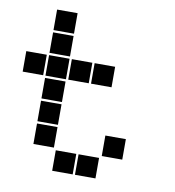

<svg xmlns="http://www.w3.org/2000/svg" viewBox="-79 -765 757 830"><g transform="rotate(10 300.0 -350.0)"><path d="M106 -695Q105 -695 105 -695Q105 -695 105 -694V-606Q105 -605 105 -605Q105 -605 106 -605H194Q195 -605 195 -605Q195 -605 195 -606V-694Q195 -695 195 -695Q195 -695 194 -695ZM106 -595Q105 -595 105 -595Q105 -595 105 -594V-506Q105 -505 105 -505Q105 -505 106 -505H194Q195 -505 195 -505Q195 -505 195 -506V-594Q195 -595 195 -595Q195 -595 194 -595ZM6 -495Q5 -495 5 -495Q5 -495 5 -494V-406Q5 -405 5 -405Q5 -405 6 -405H94Q95 -405 95 -405Q95 -405 95 -406V-494Q95 -495 95 -495Q95 -495 94 -495ZM106 -495Q105 -495 105 -495Q105 -495 105 -494V-406Q105 -405 105 -405Q105 -405 106 -405H194Q195 -405 195 -405Q195 -405 195 -406V-494Q195 -495 195 -495Q195 -495 194 -495ZM206 -495Q205 -495 205 -495Q205 -495 205 -494V-406Q205 -405 205 -405Q205 -405 206 -405H294Q295 -405 295 -405Q295 -405 295 -406V-494Q295 -495 295 -495Q295 -495 294 -495ZM306 -495Q305 -495 305 -495Q305 -495 305 -494V-406Q305 -405 305 -405Q305 -405 306 -405H394Q395 -405 395 -405Q395 -405 395 -406V-494Q395 -495 395 -495Q395 -495 394 -495ZM106 -395Q105 -395 105 -395Q105 -395 105 -394V-306Q105 -305 105 -305Q105 -305 106 -305H194Q195 -305 195 -305Q195 -305 195 -306V-394Q195 -395 195 -395Q195 -395 194 -395ZM106 -295Q105 -295 105 -295Q105 -295 105 -294V-206Q105 -205 105 -205Q105 -205 106 -205H194Q195 -205 195 -205Q195 -205 195 -206V-294Q195 -295 195 -295Q195 -295 194 -295ZM106 -195Q105 -195 105 -195Q105 -195 105 -194V-106Q105 -105 105 -105Q105 -105 106 -105H194Q195 -105 195 -105Q195 -105 195 -106V-194Q195 -195 195 -195Q195 -195 194 -195ZM406 -195Q405 -195 405 -195Q405 -195 405 -194V-106Q405 -105 405 -105Q405 -105 406 -105H494Q495 -105 495 -105Q495 -105 495 -106V-194Q495 -195 495 -195Q495 -195 494 -195ZM206 -95Q205 -95 205 -95Q205 -95 205 -94V-6Q205 -5 205 -5Q205 -5 206 -5H294Q295 -5 295 -5Q295 -5 295 -6V-94Q295 -95 295 -95Q295 -95 294 -95ZM306 -95Q305 -95 305 -95Q305 -95 305 -94V-6Q305 -5 305 -5Q305 -5 306 -5H394Q395 -5 395 -5Q395 -5 395 -6V-94Q395 -95 395 -95Q395 -95 394 -95Z"/></g></svg>

Font: Doto Black
Style: Regular
Weight: 900
Version: Version 1.000